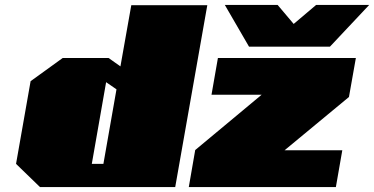

<svg xmlns="http://www.w3.org/2000/svg" viewBox="-20 -758 1516 778"><path d="M989 -569 891 -738H1105L1170 -661L1261 -738H1476L1317 -569ZM142 0 45 -94 104 -429 234 -523H420L468 -489L512 -737H820L690 0ZM745 0 771 -150 1040 -374H837L863 -523H1422L1394 -365L1133 -149H1367L1341 0ZM352 -94H399L452 -396L410 -425Z"/></svg>

Font: Tomorrow Black
Style: Italic
Weight: 900
Italic angle: -10°
Designer: Tony de Marco, Monica Rizzolli
Foundry: Just in Type
Version: Version 2.002